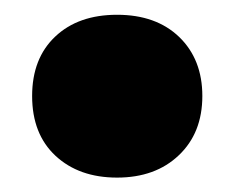

<svg xmlns="http://www.w3.org/2000/svg" viewBox="-20 -410 318 260"><path d="M138.5 -169.5Q87 -169.5 55.2 -199Q23.5 -228.5 23.5 -280Q23.5 -331 54.8 -360.5Q86 -390 138.5 -390Q191.5 -390 222.8 -359.8Q254 -329.5 254 -280Q254 -230 222.2 -199.8Q190.5 -169.5 138.5 -169.5Z"/></svg>

Font: Encode Sans SmCnd XBd
Style: Regular
Weight: 800
Width: 4
Designer: Multiple Designers
Foundry: Impallari Type
Version: Version 3.002; ttfautohint (v1.8.3) -l 8 -r 50 -G 200 -x 14 